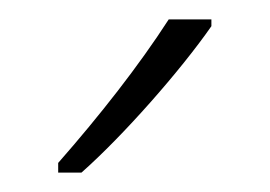

<svg xmlns="http://www.w3.org/2000/svg" viewBox="-20 -784 278 198"><path d="M198 -757V-764H154C123 -716 83 -665 40 -616V-606H64C107 -644 166 -711 198 -757Z"/></svg>

Font: Noto Sans Devanagari Condensed ExtraLight
Style: Regular
Weight: 200
Width: 3
Designer: Jelle Bosma - Monotype Design Team
Foundry: Monotype Imaging Inc.
Version: Version 2.004